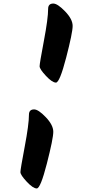

<svg xmlns="http://www.w3.org/2000/svg" viewBox="-20 -895 495 1081"><path d="M251 -845Q251 -875 280 -875Q304 -875 346.5 -831Q389 -787 389 -749Q389 -711 352.5 -570.5Q316 -430 295 -430Q274 -430 238.5 -468Q203 -506 203 -522Q203 -538 227 -664.5Q251 -791 251 -845ZM143 -249Q143 -279 172 -279Q196 -279 238 -235Q280 -191 280 -153Q280 -115 244 25.5Q208 166 187 166Q166 166 130.5 128Q95 90 95 74Q95 58 119 -68.5Q143 -195 143 -249Z"/></svg>

Font: Kalam
Style: Bold
Weight: 700
Version: Version 2.001;PS 1.0;hotconv 1.0.79;makeotf.lib2.5.61930; tt